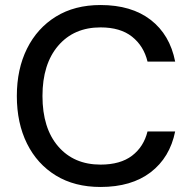

<svg xmlns="http://www.w3.org/2000/svg" viewBox="-20 -732 764 764"><path d="M380 12Q277 12 202.5 -33.5Q128 -79 87.5 -160.5Q47 -242 47 -350Q47 -457 87.5 -538.5Q128 -620 202.5 -666Q277 -712 380 -712Q503 -712 579.5 -653Q656 -594 677 -487H567Q552 -549 505.5 -586Q459 -623 380 -623Q274 -623 211.5 -550Q149 -477 149 -350Q149 -222 211.5 -149.5Q274 -77 380 -77Q459 -77 505.5 -112.5Q552 -148 567 -209H677Q656 -105 579.5 -46.5Q503 12 380 12Z"/></svg>

Font: DM Sans Medium
Style: Regular
Weight: 500
Designer: Colophon Foundry, Jonny Pinhorn
Foundry: Colophon Foundry
Version: Version 4.004; ttfautohint (v1.8.4.7-5d5b)